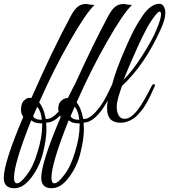

<svg xmlns="http://www.w3.org/2000/svg" viewBox="-136 -647 894 1015"><path d="M-61 348Q-116 348 -116 293Q-116 213 -13 -29Q-25 -48 -25 -62Q-25 -105 -6 -118Q8 -130 17.5 -130Q27 -130 30 -129Q87 -258 138 -364.5Q189 -471 235 -556Q253 -592 272 -609Q291 -626 320 -626Q322 -626 327.5 -625Q333 -624 339.5 -623Q346 -622 353 -621.5Q360 -621 364 -621Q318 -578 232 -427Q189 -352 149 -272Q109 -192 71 -106Q94 -77 103 -31L106 -18H110Q139 -18 174 -57Q173 -62 172.5 -66.5Q172 -71 172 -75Q172 -103 192 -118Q206 -129 223 -129L256 -195L259 -199Q356 -413 433 -556Q451 -592 470 -609Q489 -626 518 -626Q520 -626 525.5 -625Q531 -624 537.5 -623Q544 -622 551 -621.5Q558 -621 562 -621Q516 -578 430 -427Q387 -352 347 -272Q307 -192 269 -106Q292 -77 301 -31L304 -18H307Q334 -18 364 -49Q379 -65 391 -81Q403 -97 413 -114Q432 -148 443 -172Q454 -196 456 -198Q467 -240 483.5 -284.5Q500 -329 521 -378Q563 -476 592.5 -524.5Q622 -573 639 -591Q673 -627 706 -627Q729 -627 737 -594Q738 -590 738 -579Q738 -545 714 -493Q629 -304 509 -193L500 -166Q481 -112 481 -83Q481 -56 491 -37.5Q501 -19 523 -19Q541 -19 558.5 -32Q576 -45 593 -67.5Q610 -90 628 -121.5Q646 -153 665 -191Q673 -205 680 -202Q685 -197 682 -191L669 -163L655 -133Q653 -129 649 -121Q645 -113 639.5 -103.5Q634 -94 628.5 -85.5Q623 -77 619 -71Q611 -61 596.5 -44.5Q582 -28 569 -20Q535 2 502 2Q430 2 430 -74Q430 -96 434 -116Q369 1 306 1Q306 9 307 21.5Q308 34 307 53.5Q306 73 302 99.5Q298 126 289 162Q271 235 228 291Q186 348 137 348Q82 348 82 293Q82 213 185 -29L181 -36Q147 1 108 1Q108 9 109 21.5Q110 34 109 53.5Q108 73 104 99.5Q100 126 91 162Q73 235 30 291Q-12 348 -61 348ZM-62 293Q-62 322 -46 322Q-27 322 6 277Q40 234 63 155Q87 79 87 15V5H78Q48 5 29 -11Q-62 217 -62 293ZM136 293Q136 322 152 322Q171 322 204 277Q238 234 261 155Q285 79 285 15V5H276Q246 5 227 -11Q136 217 136 293ZM708 -586Q698 -586 670 -546Q642 -508 594 -404Q571 -353 551.5 -308Q532 -263 517 -225Q543 -251 568 -283.5Q593 -316 618 -356Q643 -396 661.5 -429Q680 -462 691 -490Q703 -518 708.5 -536.5Q714 -555 715 -566Q716 -577 713.5 -581.5Q711 -586 708 -586ZM283 -14Q280 -57 259 -83L237 -33Q247 -14 277 -14ZM85 -14Q82 -57 61 -83L39 -33Q49 -14 79 -14Z"/></svg>

Font: #9Slide05 Great Vibes
Style: Regular
Weight: 400
Designer: Robert E. Leuschke
Foundry: Robert E. Leuschke
Version: Version 1.001